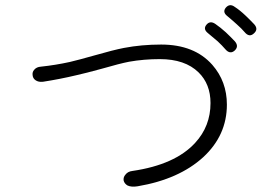

<svg xmlns="http://www.w3.org/2000/svg" viewBox="-20 -805 1040 721"><path d="M133.8 -554.7Q117.2 -553.7 108.4 -543Q100.6 -534.2 102.5 -522.5Q103.5 -510.7 113.3 -503.9Q124 -496.1 141.6 -498Q205.1 -507.8 266.6 -522.5Q301.8 -530.3 362.3 -546.9Q429.7 -566.4 464.8 -573.2Q520.5 -583 580.1 -583Q674.8 -583 725.6 -533.2Q770.5 -489.3 770.5 -418Q770.5 -331.1 712.9 -268.6Q637.7 -186.5 477.5 -163.1Q460 -161.1 451.2 -149.4Q442.4 -139.6 444.3 -127Q447.3 -115.2 459 -108.4Q473.6 -101.6 497.1 -105.5Q652.3 -131.8 743.2 -214.8Q832 -296.9 832 -412.1Q832 -499 777.3 -561.5Q710 -637.7 585 -637.7Q511.7 -637.7 445.3 -625Q405.3 -617.2 334 -596.7Q275.4 -580.1 242.2 -572.3Q188.5 -560.5 133.8 -554.7ZM789.1 -714.8Q769.5 -728.5 755.9 -712.9Q741.2 -696.3 760.7 -680.7Q784.2 -661.1 797.9 -649.4Q814.5 -633.8 826.2 -620.1Q843.8 -599.6 861.3 -615.2Q877.9 -630.9 862.3 -649.4Q845.7 -667 828.1 -683.6Q807.6 -702.1 789.1 -714.8ZM861.3 -779.3Q842.8 -793 828.1 -776.4Q814.5 -759.8 833 -745.1Q856.4 -725.6 870.1 -712.9Q887.7 -697.3 898.4 -684.6Q916 -663.1 933.6 -679.7Q951.2 -695.3 934.6 -713.9Q918 -731.4 901.4 -747.1Q880.9 -766.6 861.3 -779.3Z"/></svg>

Font: Gulim
Style: Regular
Weight: 400
Version: Version 2.21